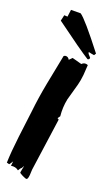

<svg xmlns="http://www.w3.org/2000/svg" viewBox="-159 -1069 662 1164"><g transform="rotate(15 172.5 -487.0)"><path d="M162 -735Q168 -739 174 -739Q190 -739 198 -721L218 -738L278 -716Q289 -725 300 -725Q309 -725 318 -720Q312 -676 308 -655Q301 -619 291 -591Q272 -539 252 -487Q236 -433 237 -377L224 -362L233 -355L156 -21Q154 -3 151 15Q146 43 137 43Q131 43 111 31Q91 19 91 14Q91 12 99 -14Q104 -29 103 -29Q102 -29 97.5 -21Q93 -13 89.5 -12Q86 -11 74 6Q56 -12 26 -10L32 -39Q31 -37 28 -34Q22 -25 13 -16L-3 -22Q5 -91 26 -191Q44 -275 62 -359Q80 -450 107 -545Q134 -640 162 -735ZM90 -938 102 -975 123 -972 133 -1017 195 -1012Q229 -985 348 -800L339 -788Q317 -793 304 -798Q303 -796 303 -794Q303 -787 320 -767Q320 -754 307 -754Q250 -797 90 -938Z"/></g></svg>

Font: Ode an Erik AH
Style: Regular
Weight: 400
Designer: Andreas Höfeld
Foundry: Fontgrube AH
Version: Version 2.00